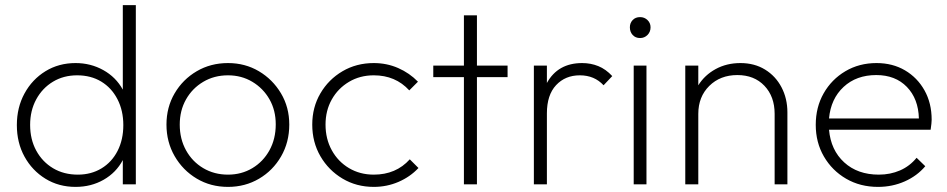

<svg xmlns="http://www.w3.org/2000/svg" viewBox="-20 -722 3710 752"><path d="M276 10Q210 10 158 -22Q106 -54 76 -108.5Q46 -163 46 -232Q46 -301 76 -356Q106 -411 158 -443Q210 -475 276 -475Q335 -475 384.5 -447.5Q434 -420 461 -371V-702H512V0H461V-95Q435 -46 386 -18Q337 10 276 10ZM285 -38Q337 -38 377.5 -62.5Q418 -87 440.5 -131Q463 -175 463 -232Q463 -289 440 -333.5Q417 -378 376.5 -402.5Q336 -427 282 -427Q229 -427 187.5 -402Q146 -377 122 -333Q98 -289 98 -233Q98 -176 122 -132Q146 -88 188 -63Q230 -38 285 -38Z M873 10Q805 10 750.5 -22.5Q696 -55 664 -110.5Q632 -166 632 -234Q632 -302 664 -356.5Q696 -411 750.5 -443Q805 -475 873 -475Q940 -475 994 -443Q1048 -411 1080.5 -356.5Q1113 -302 1113 -234Q1113 -165 1081 -109.5Q1049 -54 994.5 -22Q940 10 873 10ZM873 -38Q926 -38 968.5 -63.5Q1011 -89 1035.5 -133.5Q1060 -178 1060 -235Q1060 -290 1035.5 -333Q1011 -376 968.5 -401.5Q926 -427 873 -427Q819 -427 776 -401.5Q733 -376 708.5 -332.5Q684 -289 684 -234Q684 -178 708.5 -133.5Q733 -89 776 -63.5Q819 -38 873 -38Z M1444 10Q1376 10 1321.5 -22.5Q1267 -55 1235 -110Q1203 -165 1203 -234Q1203 -302 1235 -356.5Q1267 -411 1321.5 -443Q1376 -475 1444 -475Q1495 -475 1539.5 -455.5Q1584 -436 1617 -402L1583 -368Q1529 -427 1444 -427Q1390 -427 1347 -401.5Q1304 -376 1279.5 -332.5Q1255 -289 1255 -234Q1255 -178 1279.5 -133.5Q1304 -89 1347 -63.5Q1390 -38 1444 -38Q1531 -38 1585 -98L1619 -64Q1586 -29 1540.5 -9.5Q1495 10 1444 10Z M1797 0V-420H1677V-465H1797V-662H1848V-465H1968V-420H1848V0Z M2071 0V-465H2122V-397Q2165 -475 2260 -475Q2294 -475 2323.5 -463Q2353 -451 2378 -424L2344 -388Q2308 -427 2251 -427Q2194 -427 2158 -388.5Q2122 -350 2122 -278V0Z M2487 -573Q2469 -573 2458 -585Q2447 -597 2447 -615Q2447 -632 2458 -643.5Q2469 -655 2487 -655Q2504 -655 2516 -643.5Q2528 -632 2528 -615Q2528 -597 2516 -585Q2504 -573 2487 -573ZM2462 0V-465H2512V0Z M2664 0V-465H2715V-388Q2740 -428 2783 -451.5Q2826 -475 2880 -475Q2935 -475 2976.5 -449.5Q3018 -424 3041 -380Q3064 -336 3064 -282V0H3014V-276Q3014 -344 2974 -386Q2934 -428 2868 -428Q2801 -428 2758 -385.5Q2715 -343 2715 -276V0Z M3419 10Q3349 10 3294 -22Q3239 -54 3207 -109Q3175 -164 3175 -233Q3175 -302 3206 -356.5Q3237 -411 3291 -443Q3345 -475 3413 -475Q3476 -475 3524.5 -446.5Q3573 -418 3601 -368Q3629 -318 3629 -253Q3629 -241 3625 -214H3227Q3234 -134 3286.5 -86Q3339 -38 3422 -38Q3467 -38 3505 -54.5Q3543 -71 3570 -104L3604 -71Q3572 -33 3523.5 -11.5Q3475 10 3419 10ZM3412 -428Q3334 -428 3284 -381.5Q3234 -335 3227 -258H3579Q3577 -335 3532 -381.5Q3487 -428 3412 -428Z"/></svg>

Font: Outfit ExtraLight
Style: Regular
Weight: 200
Designer: Rodrigo Fuenzalida
Foundry: fragTYPE
Version: Version 1.100; ttfautohint (v1.8.4.7-5d5b);gftools[0.9.27]